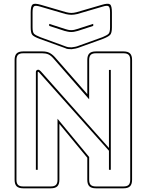

<svg xmlns="http://www.w3.org/2000/svg" viewBox="-20 -1008 793 1038"><path d="M201 -622 569 -208V-630H579V-90H569V-193L191 -617Q190 -618 188.5 -619Q187 -620 186 -620Q185 -620 184.5 -619Q184 -618 184 -617V-90H174V-619Q174 -625 178 -628Q182 -631 186 -631Q190 -631 193 -629Q196 -627 201 -622ZM255 0Q274 0 282.5 -8.5Q291 -17 291 -36V-366L462 -159V-36Q462 -17 470.5 -8.5Q479 0 498 0H648Q667 0 675.5 -8.5Q684 -17 684 -36V-684Q684 -703 675.5 -711.5Q667 -720 648 -720H498Q479 -720 470.5 -711.5Q462 -703 462 -684V-471L268 -693Q255 -708 241.5 -714Q228 -720 209 -720H105Q86 -720 77.5 -711.5Q69 -703 69 -684V-36Q69 -17 77.5 -8.5Q86 0 105 0ZM255 10H105Q81 10 70 -1Q59 -12 59 -36V-684Q59 -708 70 -719Q81 -730 105 -730H209Q231 -730 246 -723Q261 -716 276 -700L452 -499V-684Q452 -708 463 -719Q474 -730 498 -730H648Q672 -730 683 -719Q694 -708 694 -684V-36Q694 -12 683 -1Q672 10 648 10H498Q474 10 463 -1Q452 -12 452 -36V-155L301 -338V-36Q301 -12 290 -1Q279 10 255 10ZM367 -742Q357 -742 348 -743Q339 -744 332 -748L194 -798Q164 -809 155 -819Q146 -829 146 -860V-941Q146 -976 156.5 -984Q167 -992 201 -982L338 -942Q354 -938 366 -938Q378 -938 394 -942L531 -982Q564 -992 574.5 -984.5Q585 -977 585 -941V-860Q585 -829 575 -819Q565 -809 537 -798L410 -752Q400 -748 388.5 -745.5Q377 -743 367 -742ZM397 -932Q380 -928 366 -928Q352 -928 335 -932L198 -972Q172 -980 164 -974Q156 -968 156 -941V-860Q156 -833 164.5 -825Q173 -817 198 -807L335 -757Q342 -754 350 -753Q358 -752 367 -752Q376 -753 386.5 -755Q397 -757 406 -761L534 -807Q558 -817 566.5 -825Q575 -833 575 -860V-941Q575 -968 567 -974Q559 -980 534 -972ZM246 -879 333 -851Q340 -849 347.5 -847Q355 -845 365 -845Q375 -845 382.5 -847Q390 -849 397 -851L484 -879V-868L401 -841Q392 -839 384 -837Q376 -835 365 -835Q354 -835 346 -837Q338 -839 329 -841L246 -868Z"/></svg>

Font: Bungee Outline
Style: Regular
Weight: 400
Designer: David Jonathan Ross
Foundry: David Jonathan Ross
Version: Version 1.001;PS 1.0;hotconv 1.0.72;makeotf.lib2.5.5900